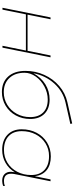

<svg xmlns="http://www.w3.org/2000/svg" viewBox="614 -1404 796 2065"><g transform="rotate(90 1012.5 -372.0)"><path d="M168 -517H188L138 -270H527L577 -517H597L493 0H473L524 -252H135L84 0H64Z M1260 -298Q1260 -213 1222 -143.5Q1184 -74 1117.5 -34Q1051 6 970 6Q864 6 803.5 -61.5Q743 -129 743 -247Q743 -355 786 -450Q829 -545 905.5 -610.5Q982 -676 1079 -698L1309 -750L1313 -730L1083 -678Q964 -651 879 -557.5Q794 -464 768 -332Q814 -416 887.5 -461.5Q961 -507 1051 -507Q1149 -507 1204.5 -451.5Q1260 -396 1260 -298ZM1240 -298Q1240 -388 1190.5 -437.5Q1141 -487 1051 -487Q979 -487 912 -451.5Q845 -416 804 -358Q763 -300 763 -237Q763 -135 819.5 -74.5Q876 -14 972 -14Q1046 -14 1107.5 -51.5Q1169 -89 1204.5 -154Q1240 -219 1240 -298Z M1981 -26 1980 -7Q1970 -3 1954.5 0Q1939 3 1926 3Q1879 3 1853.5 -22Q1828 -47 1828 -91Q1828 -102 1832 -126L1834 -134Q1796 -70 1733 -33.5Q1670 3 1591 3Q1490 3 1430.5 -53.5Q1371 -110 1371 -207Q1371 -296 1408.5 -367Q1446 -438 1512.5 -479Q1579 -520 1663 -520Q1755 -520 1810 -475.5Q1865 -431 1876 -349L1910 -517H1930L1853 -132Q1849 -113 1849 -93Q1849 -16 1927 -16Q1959 -16 1981 -26ZM1863 -309Q1863 -400 1809.5 -450.5Q1756 -501 1660 -501Q1584 -501 1522.5 -463Q1461 -425 1426 -358Q1391 -291 1391 -208Q1391 -117 1444.5 -66.5Q1498 -16 1594 -16Q1670 -16 1731.5 -54Q1793 -92 1828 -159Q1863 -226 1863 -309Z"/></g></svg>

Font: Montserrat Alternates Thin
Style: Italic
Weight: 250
Italic angle: -11.3°
Designer: Julieta Ulanovsky
Foundry: Julieta Ulanovsky
Version: Version 7.200